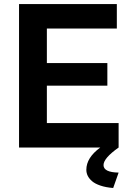

<svg xmlns="http://www.w3.org/2000/svg" viewBox="-20 -730 641 950"><path d="M566.9 0Q492.2 52.7 492.2 86.9Q492.2 122.6 566.9 124L540 200.2Q503.4 197.3 476.8 188.2Q450.2 179.2 435.5 166.5Q420.9 153.8 414.1 139.9Q407.2 126 407.2 109.9Q407.2 50.3 476.1 0H74.2V-710H558.1V-588.9H211.9V-418H511.2V-306.2H211.9V-121.1H566.9Z"/></svg>

Font: Rawline
Style: Bold
Weight: 700
Designer: Matt McInerney, Pablo Impallari, Rodrigo Fuenzalida
Foundry: Matt McInerney, Pablo Impallari, Rodrigo Fuenzalida
Version: Version 4.020;PS 004.020;hotconv 1.0.88;makeotf.lib2.5.64775